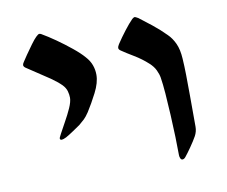

<svg xmlns="http://www.w3.org/2000/svg" viewBox="-65 -608 840 710"><g transform="rotate(-10 354.5 -252.5)"><path d="M565.4 22.5Q560.5 22.5 557.9 16.6Q555.2 10.7 555.2 4.4Q555.2 -23.9 554 -64.2Q552.7 -104.5 550.5 -147.7Q548.3 -190.9 545.4 -228.5Q542.5 -266.1 538.6 -289.6Q536.6 -302.2 529.3 -317.9Q522 -333.5 506.8 -347.2Q483.4 -368.7 455.3 -385.5Q427.2 -402.3 411.6 -413.1Q402.8 -418.5 402.8 -424.3Q402.8 -430.2 408.2 -438.5Q423.3 -461.4 441.2 -484.6Q459 -507.8 472.7 -521.5Q479 -526.9 482.4 -526.9Q484.9 -526.9 495.1 -521Q513.7 -507.3 541.5 -485.1Q569.3 -462.9 591.8 -439.9Q607.4 -424.8 617.9 -402.1Q628.4 -379.4 630.4 -344.7Q632.3 -315.9 632.8 -283.9Q633.3 -252 633.5 -205.8Q633.8 -159.7 633.8 -88.4Q633.8 -70.3 625 -54.2Q615.7 -37.6 601.1 -16.6Q586.4 4.4 577.6 15.1Q571.8 22.5 565.4 22.5ZM138.7 -127Q131.8 -127 131.8 -132.8Q131.8 -135.3 135 -141.1Q138.2 -147 139.2 -149.4Q148.4 -167 161.6 -190.4Q174.8 -213.9 185.1 -236.8Q195.3 -259.8 195.3 -274.9Q195.3 -286.1 191.7 -299.3Q188 -312.5 176.3 -324.7Q161.1 -339.8 137.5 -356.2Q113.8 -372.6 90.1 -387.7Q66.4 -402.8 51.8 -413.1Q45.4 -418 45.4 -423.3Q45.4 -427.7 49.8 -434.1Q54.2 -441.4 66.2 -458.7Q78.1 -476.1 91.1 -493.7Q104 -511.2 111.8 -518.6Q120.1 -526.9 124.5 -526.9Q127.4 -526.9 131.3 -524.9Q154.3 -511.7 182.9 -491.7Q211.4 -471.7 237.5 -450.4Q263.7 -429.2 278.8 -411.6Q293.5 -395.5 299.8 -377.9Q306.2 -360.4 306.2 -341.3Q306.2 -312 287.6 -275.6Q269 -239.3 250.5 -210.4Q239.7 -194.3 231.7 -186.8Q223.6 -179.2 211.9 -169.4Q200.7 -161.6 184.8 -150.9Q168.9 -140.1 155.8 -132.8Q144 -127 138.7 -127Z"/></g></svg>

Font: David Libre Medium
Style: Regular
Weight: 500
Designer: Ismar David, J. Victor Gaultney, Annie Olsen and Meir Sadan
Foundry: Monotype Imaging Inc. & SIL International
Version: Version 1.100; ttfautohint (v1.8.4.7-5d5b)